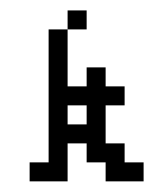

<svg xmlns="http://www.w3.org/2000/svg" viewBox="-20 -341 290 361"><path d="M71.4 -285.7V-35.7H35.7V0H107.1V-71.4H142.9V-35.7H178.6V0H250V-35.7H214.3V-71.4H178.6V-142.9H214.3V-178.6H178.6V-214.3H142.9V-178.6H107.1V-285.7ZM107.1 -321.4V-285.7H142.9V-321.4ZM142.9 -107.1H107.1V-142.9H142.9Z"/></svg>

Font: Gossip Low Pixel
Style: Regular
Weight: 500
Width: 3
Designer: Deborah Khodanovich
Version: Version 1.001;Glyphs 3.3.1 (3343)